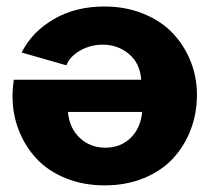

<svg xmlns="http://www.w3.org/2000/svg" viewBox="-20 -555 644 585"><path d="M18.1 -262.2Q18.1 -285.6 22 -312H410.2Q406.7 -362.3 372.8 -390.6Q338.9 -418.9 293 -418.9Q256.3 -418.9 224.9 -401.4Q193.4 -383.8 182.1 -356L45.9 -395Q77.6 -458 143.8 -496.6Q210 -535.2 297.9 -535.2Q362.3 -535.2 416.3 -513.4Q470.2 -491.7 505.6 -454.6Q541 -417.5 560.5 -368.9Q580.1 -320.3 580.1 -266.1Q580.1 -209.5 561 -159.7Q542 -109.9 506.8 -72Q471.7 -34.2 418 -12.2Q364.3 9.8 298.8 9.8Q233.4 9.8 179.7 -12.2Q126 -34.2 91.1 -71.8Q56.2 -109.4 37.1 -158.4Q18.1 -207.5 18.1 -262.2ZM300.8 -105Q347.2 -105 377.9 -134.8Q408.7 -164.6 413.1 -213.9H187Q191.4 -164.6 223.1 -134.8Q254.9 -105 300.8 -105Z"/></svg>

Font: Raleway-v4020 ExtraBold
Style: Regular
Weight: 800
Designer: Matt McInerney, Pablo Impallari, Rodrigo Fuenzalida
Foundry: Matt McInerney, Pablo Impallari, Rodrigo Fuenzalida
Version: Version 4.020;PS 004.020;hotconv 1.0.88;makeotf.lib2.5.64775